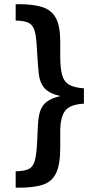

<svg xmlns="http://www.w3.org/2000/svg" viewBox="-20 -728 474 915"><path d="M69.8 166.5Q69.3 166.5 62.5 166.5Q55.7 166.5 54.7 166V88.4Q95.7 87.4 116.5 77.6Q137.2 67.9 145.5 39.1Q153.8 10.3 156.7 -46.9Q159.2 -96.2 160.9 -133.8Q162.6 -171.4 171.4 -198.2Q180.2 -225.1 202.4 -242.9Q224.6 -260.7 267.6 -270Q213.9 -282.7 191.9 -308.1Q169.9 -333.5 165 -374.8Q160.2 -416 157.2 -475.6Q154.8 -524.4 150.6 -554.4Q146.5 -584.5 136.5 -600.6Q126.5 -616.7 106.9 -623Q87.4 -629.4 54.7 -629.9V-707.5Q55.7 -708 63 -708Q70.3 -708 70.8 -708Q139.6 -708 182.9 -693.8Q226.1 -679.7 246.6 -641.4Q267.1 -603 267.1 -529.3V-459.5Q267.1 -405.3 275.4 -372.8Q283.7 -340.3 308.1 -325.2Q332.5 -310.1 379.9 -307.1V-233.9Q313.5 -230.5 290.3 -199.7Q267.1 -168.9 267.1 -101.6V-24.9Q267.1 56.2 247.3 97.2Q227.5 138.2 184.3 152.3Q141.1 166.5 69.8 166.5Z"/></svg>

Font: Kameron
Style: Bold
Weight: 700
Designer: Vernon Adams
Foundry: Vernon Adams
Version: Version 1.100